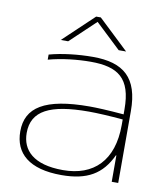

<svg xmlns="http://www.w3.org/2000/svg" viewBox="-79 -744 683 816"><g transform="rotate(10 262.5 -335.5)"><path d="M287 -509C223 -509 153 -501 99 -486V-464C158 -480 225 -487 281 -487C399 -487 457 -447 457 -313V-291C387 -297 338 -299 310 -299C115 -299 37 -247 37 -144C37 -49 102 9 241 9C352 9 415 -28 455 -114H457V0H485V-310C485 -454 419 -509 287 -509ZM65 -142C65 -238 142 -277 310 -277C345 -277 403 -274 457 -269V-245C457 -91 376 -13 244 -13C116 -13 65 -68 65 -142ZM139 -556H171L280 -659L389 -556H421L290 -680H270Z"/></g></svg>

Font: LT Wave Thin
Style: Regular
Weight: 100
Designer: Daniel Lyons
Version: Version 2.5 (Glyphs App)